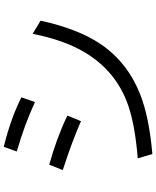

<svg xmlns="http://www.w3.org/2000/svg" viewBox="77 -904 844 1039"><g transform="rotate(-90 499.5 -384.0)"><path d="M467.3 -617.2Q345.2 -673.8 199.7 -715.8L225.1 -786.1Q375.5 -749.5 492.7 -690.9ZM363.8 -368.2Q257.3 -415.5 99.1 -466.8L128.4 -540Q274.9 -499.5 394 -441.9ZM162.6 -61Q342.3 -75.7 450.7 -113.3Q634.3 -177.7 735.8 -347.2Q803.2 -460.4 836.4 -629.9L907.7 -586.9Q863.8 -386.2 782.7 -264.6Q684.1 -117.2 509.3 -47.9Q386.2 0.5 186 18.1Z"/></g></svg>

Font: UDEV Gothic 35
Style: Regular
Weight: 400
Version: v2.1.0; ttfautohint (v1.8.4.7-5d5b-dirty) -l 6 -r 45 -G 200 